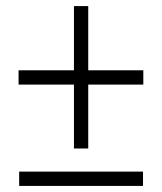

<svg xmlns="http://www.w3.org/2000/svg" viewBox="-20 -612 533 631"><path d="M451 -381V-334H270V-124H223V-334H41V-381H223V-592H270V-381ZM43 -48H450V-1H43Z"/></svg>

Font: Noto Sans UI NarrowLight
Style: Regular
Weight: 300
Width: 4
Designer: Monotype Design Team
Foundry: Monotype Imaging Inc.
Version: Version 1.001